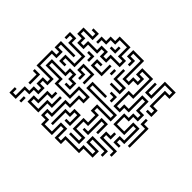

<svg xmlns="http://www.w3.org/2000/svg" viewBox="-129 -692 901 901"><g transform="rotate(45 321.0 -242.0)"><path d="M125 -356H83V-386H53V-428H113V-446H89V-458H125V-416H65V-398H95V-368H113V-398H173V-428H215V-398H233V-428H293V-446H263V-506H215V-476H185V-446H155V-422H143V-458H173V-488H203V-518H275V-458H305V-416H245V-386H203V-416H185V-386H125ZM569 -146H533V-188H563V-266H545V-206H473V-278H503V-308H533V-326H503V-386H485V-296H455V-266H413V-368H443V-476H395V-458H425V-416H395V-386H353V-506H305V-488H335V-452H323V-476H293V-518H365V-398H383V-428H413V-446H383V-488H455V-356H425V-278H443V-308H473V-398H515V-338H545V-296H515V-266H485V-218H533V-278H575V-176H545V-158H569ZM575 -356H539V-368H563V-386H533V-488H563V-506H515V-416H473V-482H485V-428H503V-518H575V-476H545V-398H575ZM245 -446H209V-458H233V-482H245ZM329 -326V-338H383V-356H323V-422H335V-368H395V-326ZM203 -326V-368H239V-356H215V-338H263V-392H275V-326ZM305 -362H293V-392H305ZM185 -332H173V-356H149V-368H185ZM119 -236H83V-278H143V-326H53V-356H35V-332H23V-368H65V-338H155V-266H95V-248H119ZM605 -182H593V-296H563V-332H575V-308H605ZM65 34H23V-2H35V22H53V-38H83V-68H113V-86H83V-128H113V-146H23V-248H53V-266H23V-308H119V-296H35V-278H65V-236H35V-158H125V-116H95V-98H125V-56H95V-26H65ZM215 -242H203V-266H173V-308H245V-242H233V-296H185V-278H215ZM395 -272H383V-296H359V-308H395ZM359 -26V-38H413V-56H353V-128H383V-176H353V-218H443V-236H263V-278H359V-266H275V-248H455V-206H365V-188H395V-116H365V-68H425V-26ZM233 34V4H203V-38H233V-128H263V-188H293V-206H245V-146H143V-176H53V-218H143V-248H185V-218H215V-176H179V-188H203V-206H173V-236H155V-206H65V-188H155V-158H233V-218H305V-176H275V-116H245V-26H215V-8H245V22H293V-38H335V22H353V-8H443V-38H503V-56H443V-98H545V-62H533V-86H455V-68H515V-26H455V4H365V34H323V-26H305V34ZM425 -86H389V-98H413V-188H455V-122H443V-176H425ZM575 -92H563V-116H473V-158H503V-182H515V-146H485V-128H575ZM65 -62H53V-116H29V-128H65ZM275 -2H263V-98H293V-128H335V-56H299V-68H323V-116H305V-86H275ZM113 4V-38H143V-98H173V-122H185V-86H155V-26H125V-8H173V-68H203V-122H215V-56H185V4ZM95 28H83V-2H95Z"/></g></svg>

Font: Rubik Maze
Style: Regular
Weight: 400
Designer: Hubert and Fischer, NaN
Foundry: Hubert and Fischer, NaN
Version: Version 2.200